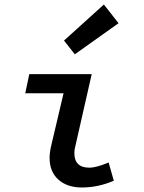

<svg xmlns="http://www.w3.org/2000/svg" viewBox="-20 -820 640 852"><path d="M344 12Q278 12 239 -23Q200 -58 200 -120Q200 -143 208 -177L262 -406H92L110 -491H387L314 -170Q310 -157 310 -141Q310 -76 376 -76Q408 -76 462 -99L485 -18Q415 12 344 12ZM312 -579 264 -640 441 -800 506 -717Z"/></svg>

Font: TypoPRO Source Code Pro
Style: Italic
Weight: 600
Italic angle: -11°
Monospace: yes
Designer: Paul D. Hunt, Teo Tuominen
Foundry: Adobe Systems Incorporated
Version: Version 1.030;PS 1.0;hotconv 1.0.84;makeotf.lib2.5.63406